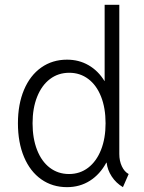

<svg xmlns="http://www.w3.org/2000/svg" viewBox="-20 -772 602 800"><path d="M424.3 -94.2H422.9Q396.5 -45.4 354.5 -18.8Q312.5 7.8 259.3 7.8Q198.2 7.8 151.9 -24.9Q105.5 -57.6 80.1 -117.9Q54.7 -178.2 54.7 -258.3Q54.7 -337.9 80.1 -397.9Q105.5 -458 151.9 -490.7Q198.2 -523.4 259.3 -523.4Q309.1 -523.4 349.1 -500.2Q389.2 -477.1 415.5 -434.1H416V-752H477.1V-130.4Q477.1 -101.6 487.8 -78.9Q498.5 -56.2 516.1 -46.9L492.2 7.8Q463.4 -9.3 445.6 -36.6Q427.7 -64 424.3 -94.2ZM419.9 -258.3Q419.9 -321.8 401.1 -369.4Q382.3 -417 347.9 -442.9Q313.5 -468.8 268.6 -468.8Q222.7 -468.8 188.2 -442.6Q153.8 -416.5 134.8 -368.9Q115.7 -321.3 115.7 -258.3Q115.7 -195.3 134.5 -147.2Q153.3 -99.1 187.7 -73Q222.2 -46.9 267.6 -46.9Q313 -46.9 347.4 -73.2Q381.8 -99.6 400.9 -147.5Q419.9 -195.3 419.9 -258.3Z"/></svg>

Font: Reddit Mono Light
Style: Regular
Weight: 300
Monospace: yes
Designer: Stephen Hutchings
Foundry: Reddit
Version: Version 1.011